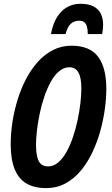

<svg xmlns="http://www.w3.org/2000/svg" viewBox="-20 -961 576 991"><path d="M217.8 9.8Q156.2 9.8 115.7 -14.4Q75.2 -38.6 55.2 -88.9Q35.2 -139.2 35.2 -216.8Q35.2 -272 44.2 -330.6Q53.2 -389.2 70.8 -446.3Q88.4 -503.4 114.7 -553.7Q141.1 -604 176 -642.6Q210.9 -681.2 254.4 -703.1Q297.9 -725.1 349.1 -725.1Q442.9 -725.1 485.8 -668.9Q528.8 -612.8 528.8 -502Q528.8 -454.6 521.2 -398.7Q513.7 -342.8 497.8 -285.4Q481.9 -228 457 -175.3Q432.1 -122.6 397.7 -80.8Q363.3 -39.1 318.4 -14.6Q273.4 9.8 217.8 9.8ZM228 -102.1Q256.3 -102.1 280 -122.1Q303.7 -142.1 322.8 -176Q341.8 -210 356.2 -252.4Q370.6 -294.9 380.4 -340.3Q390.1 -385.7 395 -428.5Q399.9 -471.2 399.9 -504.9Q399.9 -560.5 384.5 -587.2Q369.1 -613.8 338.9 -613.8Q309.6 -613.8 285.2 -593.3Q260.7 -572.8 241.7 -538.1Q222.7 -503.4 208.3 -460.7Q193.8 -418 184.6 -373Q175.3 -328.1 170.7 -287.4Q166 -246.6 166 -215.8Q166 -172.9 172.9 -147.9Q179.7 -123 193.6 -112.5Q207.5 -102.1 228 -102.1ZM243.2 -785.2Q256.8 -860.4 296.6 -900.9Q336.4 -941.4 396 -941.4Q437.5 -941.4 463.1 -927.7Q488.8 -914.1 500.5 -889.9Q512.2 -865.7 512.2 -834Q512.2 -823.2 511 -810.5Q509.8 -797.9 507.3 -785.2H433.1Q433.1 -806.6 429.2 -822Q425.3 -837.4 415.8 -845.7Q406.2 -854 389.2 -854Q362.8 -854 345.5 -838.4Q328.1 -822.8 318.4 -785.2Z"/></svg>

Font: Open Sans Condensed
Style: Italic
Weight: 400
Width: 3
Italic angle: -12°
Designer: Monotype Design Team
Foundry: Monotype Imaging Inc.
Version: Version 3.000